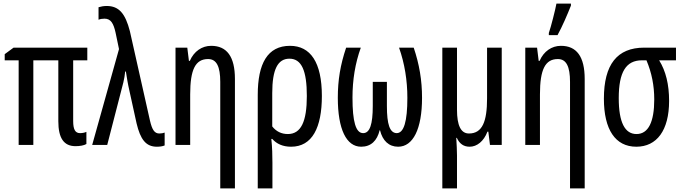

<svg xmlns="http://www.w3.org/2000/svg" viewBox="-20 -800 3771 1060"><path d="M422 -65C396 -65 384 -84 384 -132V-467H462V-537H55L6 -501V-467H83V0H164V-467H302V-131C302 -38 332 7 397 7C421 7 444 3 457 -5V-72C446 -67 433 -65 422 -65Z M489 0H572L661 -345C666 -365 669 -385 671 -405H675C680 -373 686 -335 694 -301L734 -119C755 -31 785 10 846 10C862 10 877 8 889 3V-68C881 -65 871 -63 860 -63C833 -63 820 -83 808 -134L697 -628C672 -725 637 -767 569 -767C552 -767 537 -764 524 -760V-691C533 -695 544 -697 557 -697C593 -697 607 -669 618 -620L637 -529Z M1146 -547C1095 -547 1051 -517 1028 -464H1023L1014 -537H949V0H1030V-279C1030 -417 1059 -474 1129 -474C1176 -474 1196 -432 1196 -348V240H1277V-364C1277 -488 1232 -547 1146 -547Z M1757 -270C1757 -456 1694 -547 1581 -547C1457 -547 1403 -449 1403 -276V240H1484V98C1484 59 1483 13 1478 -33H1483C1507 -6 1541 10 1587 10C1704 10 1757 -96 1757 -270ZM1578 -476C1645 -476 1674 -410 1674 -270C1674 -129 1642 -60 1569 -60C1534 -60 1505 -74 1483 -102V-286C1483 -416 1513 -476 1578 -476Z M2264 -537H2183C2214 -450 2229 -355 2229 -260C2229 -130 2210 -65 2170 -65C2132 -66 2116 -113 2116 -215V-348H2038V-215C2038 -114 2022 -65 1985 -65C1944 -65 1926 -129 1926 -261C1926 -359 1941 -451 1972 -537H1891C1859 -442 1845 -358 1845 -260C1845 -87 1892 10 1974 10C2028 10 2062 -23 2076 -81H2078C2092 -23 2127 10 2178 10C2260 10 2310 -87 2310 -260C2310 -357 2295 -445 2264 -537Z M2750 -537H2669V-257C2669 -129 2643 -63 2569 -63C2524 -63 2503 -108 2503 -194V-537H2422V240H2503V58C2503 31 2501 -3 2499 -39H2502C2517 -6 2540 10 2573 10C2613 10 2651 -20 2671 -73H2676L2685 0H2750Z M3010 -606H3058C3085 -655 3113 -721 3132 -769V-780H3052C3047 -751 3021 -648 3010 -618ZM3077 -547C3026 -547 2982 -517 2959 -464H2954L2945 -537H2880V0H2961V-279C2961 -417 2990 -474 3060 -474C3107 -474 3127 -432 3127 -348V240H3208V-364C3208 -488 3163 -547 3077 -547Z M3674 -243C3674 -333 3656 -408 3619 -467H3712V-537H3537C3387 -537 3314 -444 3314 -255C3314 -85 3377 10 3493 10C3606 10 3674 -80 3674 -243ZM3396 -258C3396 -402 3436 -467 3524 -467H3549C3578 -398 3592 -328 3592 -251C3592 -126 3559 -60 3494 -60C3430 -60 3396 -124 3396 -258Z"/></svg>

Font: Noto Sans UI Condensed
Style: Regular
Weight: 400
Width: 3
Designer: Monotype Design Team
Foundry: Monotype Imaging Inc.
Version: Version 1.901